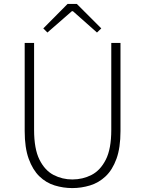

<svg xmlns="http://www.w3.org/2000/svg" viewBox="-20 -947 740 980"><path d="M349 13Q303 13 259 -0.5Q215 -14 181 -47Q147 -80 126.5 -136.5Q106 -193 106 -278V-728H154V-284Q154 -187 181.5 -132Q209 -77 253.5 -54Q298 -31 349 -31Q402 -31 447 -54Q492 -77 520 -132Q548 -187 548 -284V-728H595V-278Q595 -193 574.5 -136.5Q554 -80 519 -47Q484 -14 439.5 -0.5Q395 13 349 13ZM222 -781 201 -802 325 -927H372L497 -802L475 -781L352 -890H347Z"/></svg>

Font: Noto Sans HK Thin ExtraLight
Style: Regular
Weight: 250
Version: Version 2.004-H2;hotconv 1.0.118;makeotfexe 2.5.65603